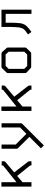

<svg xmlns="http://www.w3.org/2000/svg" viewBox="1027 -1545 646 2740"><g transform="rotate(-90 1350.0 -175.0)"><path d="M120 -177V-49H57V-478H120V-263L359 -455V-474H419V-443Q419 -429.5 410 -422L260 -295L410 -101Q419 -88.5 419 -80V-49H359V-68L209 -253Z M767 -78 606 -241Q597 -250 597 -262V-476H657V-274L810 -121L901 -212V-476H961V-200Q961 -188 952 -179L645 128L603 86Z M1200 -177V-49H1137V-478H1200V-263L1439 -455V-474H1499V-443Q1499 -429.5 1490 -422L1340 -295L1490 -101Q1499 -88.5 1499 -80V-49H1439V-68L1289 -253Z M1737 -374V-152L1780 -110H1942L1982 -152V-374L1943 -418H1780ZM1687 -407 1748 -470Q1755 -477 1768 -477H1956Q1968 -477 1978 -467L2034 -404Q2042 -396 2042 -385V-140Q2042 -128 2033 -119L1975 -60Q1969 -53 1957.5 -53H1954H1768Q1757.5 -53 1748 -60L1686 -118Q1677 -126 1677 -140V-387Q1677 -397 1687 -407Z M2582 -49H2522V-417H2396Q2396 -360 2396 -328Q2396 -296 2393 -260.5Q2390 -225 2388.5 -208.5Q2387 -192 2378.8 -170Q2370.5 -148 2365.2 -139.5Q2360 -131 2343.8 -114.2Q2327.5 -97.5 2316 -88.8Q2304.5 -80 2278.5 -60Q2269 -53 2264 -49L2229 -99Q2237.5 -105 2252.5 -115.5Q2269.5 -127.5 2277 -133Q2284.5 -138.5 2295.8 -150Q2307 -161.5 2311 -169.8Q2315 -178 2321.2 -195.8Q2327.5 -213.5 2329 -231.5Q2330.5 -249.5 2333 -280.5Q2335.5 -311.5 2335.8 -346.2Q2336 -381 2336 -432V-477H2582Z"/></g></svg>

Font: ibm3270
Style: Regular
Weight: 400
Monospace: yes
Version: Version 2.0.3